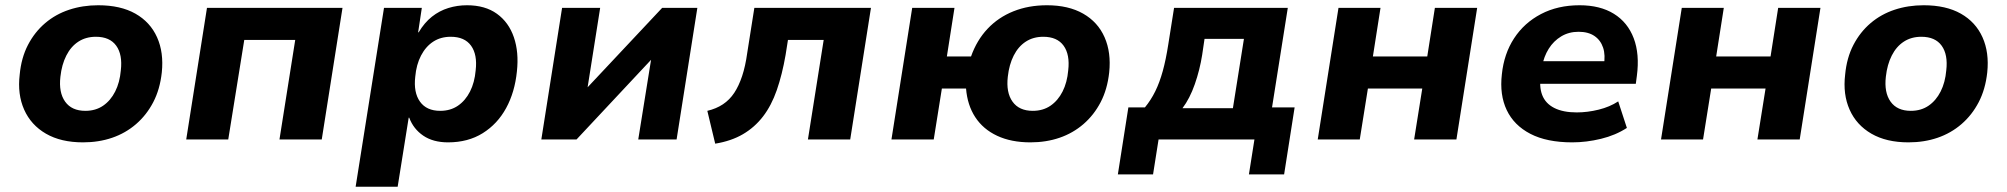

<svg xmlns="http://www.w3.org/2000/svg" viewBox="-20 -531 7640 731"><path d="M296 11Q212 11 155 -22Q98 -55 72 -113.5Q46 -172 55 -247Q61 -311 86.5 -360Q112 -409 152 -443Q192 -477 243.5 -494Q295 -511 354 -511Q439 -511 495.5 -479Q552 -447 578 -389Q604 -331 596 -255Q589 -191 563.5 -142Q538 -93 498 -58.5Q458 -24 407 -6.5Q356 11 296 11ZM305 -109Q344 -109 372.5 -128.5Q401 -148 418.5 -182.5Q436 -217 440 -263Q447 -323 422.5 -357Q398 -391 345 -391Q307 -391 278.5 -372.5Q250 -354 232.5 -319.5Q215 -285 210 -239Q203 -179 228 -144Q253 -109 305 -109Z M689 0 768 -501H1284L1205 0H1044L1104 -379H910L849 0Z M1334 180 1442 -501H1586L1572 -408H1574Q1596 -445 1624.5 -467.5Q1653 -490 1687 -500.5Q1721 -511 1758 -511Q1827 -511 1872 -478.5Q1917 -446 1936.5 -389Q1956 -332 1948 -259Q1940 -180 1907 -119.5Q1874 -59 1818 -24Q1762 11 1686 11Q1629 11 1591.5 -14.5Q1554 -40 1538 -83H1536L1494 180ZM1656 -109Q1695 -109 1723.5 -128.5Q1752 -148 1769.5 -182.5Q1787 -217 1791 -263Q1798 -323 1773.5 -357Q1749 -391 1696 -391Q1658 -391 1629.5 -372.5Q1601 -354 1583 -319.5Q1565 -285 1561 -239Q1554 -179 1579 -144Q1604 -109 1656 -109Z M2041 0 2120 -501H2265L2216 -191H2210L2501 -501H2635L2556 0H2410L2460 -311H2466L2175 0Z M2703 16 2673 -109Q2707 -117 2732.5 -134Q2758 -151 2775.5 -177.5Q2793 -204 2805.5 -241.5Q2818 -279 2825 -330L2852 -501H3296L3217 0H3056L3116 -379H2980L2971 -322Q2958 -247 2937.5 -188Q2917 -129 2885 -87.5Q2853 -46 2808.5 -20Q2764 6 2703 16Z M3903 11Q3830 11 3776.5 -14Q3723 -39 3693 -85Q3663 -131 3658 -194H3566L3535 0H3374L3453 -501H3614L3585 -316H3677Q3699 -378 3740 -421.5Q3781 -465 3838.5 -488Q3896 -511 3966 -511Q4048 -511 4104 -479Q4160 -447 4185.5 -389Q4211 -331 4203 -255Q4196 -191 4170.5 -142Q4145 -93 4105 -58.5Q4065 -24 4014 -6.5Q3963 11 3903 11ZM3912 -109Q3951 -109 3979.5 -128.5Q4008 -148 4025.5 -182.5Q4043 -217 4047 -263Q4054 -323 4029.5 -357Q4005 -391 3952 -391Q3914 -391 3885.5 -372.5Q3857 -354 3839.5 -319.5Q3822 -285 3817 -239Q3810 -179 3835 -144Q3860 -109 3912 -109Z M4236 133 4276 -122H4339Q4362 -150 4378.5 -183.5Q4395 -217 4407 -260.5Q4419 -304 4428 -362L4450 -501H4883L4823 -122H4909L4869 133H4735L4756 0H4391L4370 133ZM4482 -119H4674L4716 -383H4566L4557 -322Q4548 -265 4529 -210.5Q4510 -156 4482 -119Z M4997 0 5076 -501H5236L5207 -316H5414L5443 -501H5604L5525 0H5364L5395 -194H5188L5157 0Z M5966 11Q5869 11 5806.5 -21.5Q5744 -54 5716.5 -112Q5689 -170 5698 -248Q5706 -326 5744.5 -385Q5783 -444 5847 -477.5Q5911 -511 5994 -511Q6072 -511 6124.5 -478.5Q6177 -446 6200 -385.5Q6223 -325 6212 -242L6208 -212H5820L5833 -298H6102L6086 -281Q6093 -321 6083.5 -349.5Q6074 -378 6050.5 -394Q6027 -410 5990 -410Q5953 -410 5924 -392.5Q5895 -375 5876.5 -345.5Q5858 -316 5851 -278L5847 -251Q5839 -202 5851.5 -169.5Q5864 -137 5897.5 -120Q5931 -103 5983 -103Q6024 -103 6066.5 -113.5Q6109 -124 6141 -145L6174 -44Q6131 -16 6075.5 -2.5Q6020 11 5966 11Z M6304 0 6383 -501H6543L6514 -316H6721L6750 -501H6911L6832 0H6671L6702 -194H6495L6464 0Z M7246 11Q7162 11 7105 -22Q7048 -55 7022 -113.5Q6996 -172 7005 -247Q7011 -311 7036.5 -360Q7062 -409 7102 -443Q7142 -477 7193.5 -494Q7245 -511 7304 -511Q7389 -511 7445.5 -479Q7502 -447 7528 -389Q7554 -331 7546 -255Q7539 -191 7513.5 -142Q7488 -93 7448 -58.5Q7408 -24 7357 -6.5Q7306 11 7246 11ZM7255 -109Q7294 -109 7322.5 -128.5Q7351 -148 7368.5 -182.5Q7386 -217 7390 -263Q7397 -323 7372.5 -357Q7348 -391 7295 -391Q7257 -391 7228.5 -372.5Q7200 -354 7182.5 -319.5Q7165 -285 7160 -239Q7153 -179 7178 -144Q7203 -109 7255 -109Z"/></svg>

Font: Nunito Sans 8pt ExtraBold
Style: Italic
Weight: 800
Italic angle: -9°
Version: Version 3.101;gftools[0.9.27]